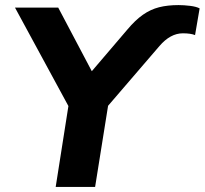

<svg xmlns="http://www.w3.org/2000/svg" viewBox="-20 -735 805 755"><path d="M199 0 249 -318 39 -705H209L341 -455L481 -619Q512 -656 542 -677Q572 -698 605.5 -706.5Q639 -715 682 -715Q703 -715 727.5 -712Q752 -709 765 -702L747 -597Q730 -604 699 -604Q650 -604 607 -554L405 -319L354 0Z"/></svg>

Font: Nunito Sans ExtraBold
Style: Italic
Weight: 800
Italic angle: -9°
Designer: Vernon Adams
Foundry: Vernon Adams
Version: Version 3.006; ttfautohint (v1.8.3)